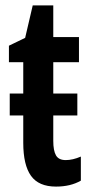

<svg xmlns="http://www.w3.org/2000/svg" viewBox="-20 -680 335 710"><path d="M223 -88Q249 -88 279 -101V-12Q260 -1 237 4.5Q214 10 187 10Q123 10 94.5 -30Q66 -70 66 -152V-253H16V-334H66V-450H13V-511L73 -540L101 -660H177V-543H272V-450H177V-334H266V-253H177V-159Q177 -123 187 -105.5Q197 -88 223 -88Z"/></svg>

Font: Noto Sans ExtraCondensed SemiBold
Style: Regular
Weight: 600
Width: 2
Designer: Monotype Design Team
Foundry: Monotype Imaging Inc.
Version: Version 2.013; ttfautohint (v1.8.4.7-5d5b)